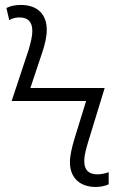

<svg xmlns="http://www.w3.org/2000/svg" viewBox="-20 -743 511 772"><path d="M365.2 8.8C386.2 8.8 406.7 3.4 417 -2V-50.8C407.7 -46.9 389.2 -42 372.1 -42C336.4 -42 318.8 -59.6 318.8 -95.2C318.8 -122.1 327.6 -147.9 334 -170.9L400.9 -389.2H102.1L149.9 -532.2C161.1 -565.4 168 -596.2 168 -623C168 -685.5 130.4 -723.1 64 -723.1C41 -723.1 22 -719.2 5.9 -710.9L17.1 -662.1C29.3 -669.4 43 -672.9 58.1 -672.9C92.8 -672.9 109.9 -654.8 109.9 -619.1C109.9 -592.3 101.6 -565.9 95.2 -543L26.9 -336.9H326.2L278.8 -183.1C268.6 -148.4 261.2 -117.7 261.2 -90.8C261.2 -26.9 302.2 8.8 365.2 8.8Z"/></svg>

Font: Noto Reveo Sans
Style: Regular
Weight: 300
Designer: Monotype Design Team
Foundry: Monotype Imaging Inc.
Version: Version 2.007